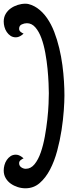

<svg xmlns="http://www.w3.org/2000/svg" viewBox="-34 -790 391 1034"><path d="M103 -770Q119 -770 136 -763Q153 -756 166 -747Q196 -726 219 -693Q242 -660 258 -618.5Q274 -577 285 -531Q296 -485 302 -439.5Q308 -394 310.5 -352Q313 -310 313 -276Q313 -244 309.5 -194.5Q306 -145 297.5 -89.5Q289 -34 274 22Q259 78 235.5 123Q212 168 179.5 196Q147 224 103 224Q82 224 61.5 217.5Q41 211 24 199Q7 187 -3.5 169Q-14 151 -14 128Q-14 114 -10 99Q-6 84 2.5 71.5Q11 59 23 51Q35 43 52 43Q63 43 74 49Q85 55 93 63Q85 66 77 72.5Q69 79 69 89Q69 103 80.5 111Q92 119 105 119Q132 119 152 94.5Q172 70 185.5 31Q199 -8 207.5 -55Q216 -102 221 -147.5Q226 -193 227.5 -230.5Q229 -268 229 -288Q229 -307 227.5 -342.5Q226 -378 222 -419.5Q218 -461 210 -505Q202 -549 189 -584.5Q176 -620 156.5 -642.5Q137 -665 111 -665Q97 -665 83 -658.5Q69 -652 69 -635Q69 -625 77 -618.5Q85 -612 93 -609Q85 -601 74 -595Q63 -589 52 -589Q35 -589 23 -597Q11 -605 2.5 -617.5Q-6 -630 -10 -645Q-14 -660 -14 -674Q-14 -697 -3.5 -715Q7 -733 24 -745Q41 -757 61.5 -763.5Q82 -770 103 -770Z"/></svg>

Font: Gloria
Style: Regular
Weight: 400
Designer: Peter Wiegel
Foundry: Peter Wiegel
Version: Version 1.000